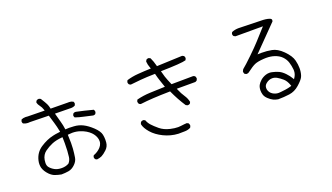

<svg xmlns="http://www.w3.org/2000/svg" viewBox="-70 -1253 3139 1816"><g transform="rotate(-20 1500.0 -345.0)"><path d="M793 -407.2Q804.7 -407.2 813.5 -413.6L820.8 -428.7Q821.3 -430.7 821.3 -434.8Q821.3 -439 819.6 -445.1Q817.9 -451.2 813.5 -456.5Q718.8 -481.4 649.9 -495.6Q645.5 -496.6 641.1 -496.6Q629.4 -496.6 620.6 -489.7L612.8 -474.6Q612.8 -473.6 612.8 -471.9Q612.8 -470.2 613 -467Q613.3 -463.9 614.3 -460.9Q615.7 -455.1 619.1 -450.2Q657.7 -436.5 701.2 -427.5Q744.6 -418.5 788.6 -407.7Q791 -407.2 793 -407.2ZM224.6 -95.7Q211.9 -111.3 211.9 -139.2Q211.9 -152.8 214.8 -169.4Q223.6 -219.7 261.7 -247.6Q297.9 -273.9 338.9 -291Q379.9 -308.1 438 -313L446.8 -313.5Q447.8 -272 447.8 -252Q447.8 -171.4 439.9 -115.2Q435.5 -84.5 415.5 -61L414.6 -60.1Q384.3 -41.5 342 -41.5Q299.8 -41.5 270.8 -57.6Q241.7 -73.7 224.6 -95.7ZM140.1 -564Q163.1 -552.2 189.9 -552.2Q198.7 -552.2 206.5 -553.2L395 -549.3Q408.2 -504.4 419.9 -466.6Q431.6 -428.7 443.4 -369.6Q411.1 -366.2 394.5 -363Q377.9 -359.9 367.2 -357.4Q304.2 -343.8 238.3 -300.8Q175.8 -259.3 158.2 -184.1Q153.8 -165.5 153.8 -147.7Q153.8 -129.9 157.7 -112.8Q168.5 -73.2 205.1 -36.1Q229.5 -12.2 254.4 -2.9Q285.2 8.3 317.9 14.2Q355 14.2 390.6 8.3Q426.8 2 458 -29.3Q486.8 -57.6 492.2 -92.3Q498.5 -129.9 502.4 -177.7Q504.4 -201.7 504.4 -234.9Q504.4 -268.1 502 -317.9L509.8 -318.8Q528.8 -321.3 547.4 -321.3Q588.4 -321.3 625.5 -308.6Q685.1 -288.6 722.2 -251.5Q753.4 -219.7 762.2 -180.2Q764.2 -169.9 764.2 -158.9Q764.2 -147.9 760.7 -136.7Q754.9 -116.7 738.8 -99.1Q709 -67.4 666 -51.8L659.7 -38.1Q659.2 -36.1 659.2 -34.7Q659.2 -21.5 667.5 -11.7L682.1 -4.4Q708.5 -6.8 731 -17.1Q753.9 -28.3 784.7 -57.1Q814.5 -85 818.4 -125Q819.8 -139.2 819.8 -153.3Q819.8 -179.7 814.5 -204.6Q806.6 -241.7 761.2 -285.2Q714.8 -329.1 672.4 -350.1Q630.9 -370.6 584 -373.5Q555.2 -375.5 536.4 -375.5Q517.6 -375.5 497.6 -374Q491.7 -418.9 481 -455.6Q469.7 -492.7 456.1 -547.4L605.5 -545.4Q610.4 -544.9 614 -544.9Q617.7 -544.9 622.1 -545.2Q626.5 -545.4 633.3 -546.4Q646 -548.8 657.7 -554.7L664.6 -569.8Q665 -571.3 665 -573.2Q665 -585.4 658.7 -594.2Q639.6 -604.5 617.7 -604.5Q614.3 -604.5 610.4 -604L433.6 -606L432.1 -612.8Q427.7 -635.3 418 -655.8Q408.2 -676.3 377.9 -724.1L362.8 -731Q360.8 -731.4 358.9 -731.4Q345.7 -731.4 335.9 -724.1Q328.6 -715.3 326.7 -704.6Q332.5 -683.6 346.2 -666.5Q362.8 -645.5 371.1 -618.7L374.5 -607.9L203.6 -610.8Q193.4 -612.3 183.6 -612.3Q160.6 -612.3 141.1 -604L134.3 -588.9Q133.8 -586.4 133.8 -584.5Q133.8 -572.3 140.1 -564Z M1665 -192.4Q1678.7 -192.4 1687.5 -199.7L1695.3 -214.8Q1687.5 -252.9 1666 -284.2Q1642.1 -319.3 1624 -363.3L1619.6 -374.5H1806.6L1821.8 -382.3L1829.6 -397.9Q1830.1 -399.9 1830.1 -403.8Q1830.1 -407.7 1828.4 -413.8Q1826.7 -419.9 1822.8 -426.3L1806.6 -434.1L1587.4 -432.1Q1563.5 -486.8 1551.8 -522Q1544.4 -544.9 1535.2 -581.5Q1746.1 -585.4 1789.1 -599.6L1796.4 -615.2Q1796.9 -617.7 1796.9 -621.6Q1796.9 -625.5 1795.2 -631.1Q1793.5 -636.7 1789.6 -641.6L1773.4 -649.9L1516.1 -639.6L1514.6 -646.5Q1503.4 -690.9 1484.9 -730L1469.2 -737.8Q1467.3 -738.3 1465.8 -738.3Q1452.1 -738.3 1443.4 -731L1435.1 -714.8Q1437.5 -682.1 1450.2 -649.4L1454.6 -638.7Q1382.3 -636.2 1321.3 -631.3Q1263.2 -627 1209 -610.4L1201.7 -594.7Q1201.2 -592.3 1201.2 -588.4Q1201.2 -584.5 1202.9 -578.9Q1204.6 -573.2 1208.5 -568.4L1224.1 -560.1Q1276.9 -565.9 1330.1 -570.8Q1383.3 -575.7 1474.1 -577.6Q1483.4 -538.6 1494.1 -507.3Q1504.9 -476.1 1520 -430.7Q1439 -428.2 1368.9 -425.3Q1298.8 -422.4 1234.4 -405.8L1227.1 -391.1Q1226.6 -389.2 1226.6 -385.3Q1226.6 -381.3 1228.3 -375.2Q1230 -369.1 1233.9 -362.8L1249.5 -355Q1314 -362.8 1379.9 -366.7Q1445.8 -370.6 1551.3 -372.6Q1594.7 -277.3 1645.5 -200.7L1661.6 -192.9Q1663.6 -192.4 1665 -192.4ZM1620.1 -3.9Q1620.1 -18.1 1612.8 -28.8L1596.7 -36.6Q1575.7 -36.1 1536.1 -30.8Q1522.9 -28.8 1508.3 -28.8Q1474.1 -28.8 1431.6 -38.6Q1370.1 -52.7 1330.6 -85.9Q1292 -118.2 1269.5 -143.1Q1248 -167 1237.3 -196.3L1222.2 -203.6Q1220.2 -204.1 1218.8 -204.1Q1204.6 -204.1 1195.3 -196.3Q1188 -187 1186 -174.8Q1193.8 -134.8 1234.4 -87.9Q1275.9 -40 1344.7 -6.6Q1413.6 26.9 1489.3 30.8Q1524.4 30.8 1555.9 29.8Q1587.4 28.8 1611.8 15.6L1619.6 -0.5Q1620.1 -2.4 1620.1 -3.9Z M2512.2 -7.8Q2481 -7.8 2453.1 -25.4Q2424.8 -43.9 2417.5 -75.7Q2416 -84 2416 -91.3Q2416 -116.7 2437 -134.3Q2466.8 -159.2 2501 -159.2Q2524.9 -159.2 2547.4 -146.5Q2573.2 -131.8 2599.6 -108.9Q2627.4 -85 2643.6 -38.1L2646.5 -29.8L2638.2 -27.3Q2611.3 -19 2582.5 -15.1Q2553.7 -11.2 2535.4 -9.5Q2517.1 -7.8 2512.2 -7.8ZM2290 -280.3Q2304.7 -280.3 2313 -287.6L2313.5 -288.1Q2366.7 -328.6 2397 -341.8Q2427.7 -355 2487.3 -358.9Q2500.5 -359.9 2512.7 -359.9Q2557.1 -359.9 2592.3 -348.6Q2638.2 -334.5 2666 -305.7Q2693.8 -276.9 2704.6 -241.7Q2715.3 -207.5 2719.2 -168.5Q2719.7 -162.1 2719.7 -156.2Q2719.7 -121.6 2699.2 -90.8L2691.9 -80.1L2685.1 -91.8Q2668.9 -120.1 2641.1 -149.4Q2613.3 -178.7 2585 -192.4Q2555.7 -206.1 2520.5 -213.4Q2506.3 -216.8 2492.7 -216.8Q2474.1 -216.8 2456.1 -210.9Q2425.3 -200.7 2402.3 -180.7Q2379.9 -160.6 2369.1 -140.6Q2357.4 -117.7 2357.4 -87.9Q2357.4 -66.4 2363.8 -45.4Q2370.6 -22 2394.3 0.2Q2418 22.5 2440.4 33.2Q2462.9 43.5 2486.8 47.4Q2544.4 47.4 2600.6 39.8Q2656.7 32.2 2702.1 -8.3Q2748 -48.8 2761 -75.2Q2773.9 -101.6 2776.9 -145Q2777.3 -153.3 2777.3 -161.6Q2777.3 -198.2 2767.1 -239.3Q2754.9 -290 2697.8 -347.2Q2644 -400.9 2590.3 -410.6Q2542.5 -419.9 2488.8 -419.9Q2479 -419.9 2448.2 -418.9L2688 -663.6Q2690.4 -670.9 2690.4 -676.3Q2690.4 -689.5 2670.9 -696.3Q2638.2 -707.5 2586.2 -707.5Q2534.2 -707.5 2365.2 -713.4Q2327.6 -713.4 2294.9 -699.7L2287.6 -685.1Q2287.1 -683.1 2287.1 -679.2Q2287.1 -675.3 2288.8 -669.7Q2290.5 -664.1 2294.4 -659.2L2311.5 -650.9H2586.9L2481.4 -534.2Q2445.3 -494.1 2377 -428.2Q2308.6 -362.3 2272.9 -333.5L2263.2 -314.9Q2263.2 -314.5 2263.2 -312Q2263.2 -309.6 2263.7 -304.7Q2265.1 -295.9 2270.5 -287.6L2285.2 -280.8Q2287.6 -280.3 2290 -280.3Z"/></g></svg>

Font: NaikaiFont
Style: Light
Weight: 300
Version: Version 1.89